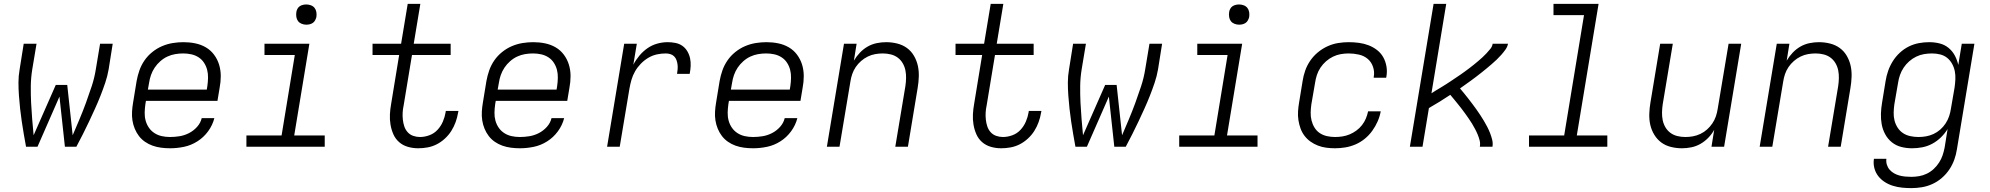

<svg xmlns="http://www.w3.org/2000/svg" viewBox="-20 -755 10240 988"><path d="M114 0Q108 -32 102.5 -64.5Q97 -97 92 -130Q87 -163 83.5 -196Q80 -229 77.5 -262.5Q75 -296 75 -330Q75 -364 81 -398L102 -530H168L146 -398Q139 -355 138.5 -312Q138 -269 140 -227Q142 -185 145.5 -143Q149 -101 153 -59L267 -318H326L354 -59Q372 -101 389.5 -142.5Q407 -184 422.5 -226.5Q438 -269 452 -311.5Q466 -354 473 -398L495 -530H560L539 -398Q533 -363 521.5 -329Q510 -295 497 -262Q484 -229 469 -196Q454 -163 438.5 -130Q423 -97 406.5 -64.5Q390 -32 373 0H314L286 -258L173 0Z M855 8Q832 8 809 5Q786 2 765 -5.5Q744 -13 726 -25.5Q708 -38 695 -55Q682 -72 673.5 -92.5Q665 -113 661.5 -135.5Q658 -158 659.5 -181.5Q661 -205 665 -228L683 -338Q688 -366 697.5 -393Q707 -420 723.5 -444Q740 -468 763.5 -487Q787 -506 814 -517.5Q841 -529 869 -533.5Q897 -538 924 -538Q955 -538 984.5 -532Q1014 -526 1039 -511.5Q1064 -497 1081.5 -473.5Q1099 -450 1107.5 -422Q1116 -394 1116 -363.5Q1116 -333 1110 -302L1099 -236H731L728 -218Q725 -197 724.5 -175.5Q724 -154 729.5 -134Q735 -114 746.5 -97.5Q758 -81 775 -70Q792 -59 812.5 -54.5Q833 -50 855 -50Q879 -50 904 -54Q929 -58 952.5 -70Q976 -82 994 -102Q1012 -122 1018 -147H1083Q1074 -111 1051 -79.5Q1028 -48 995.5 -27.5Q963 -7 927 0.5Q891 8 855 8ZM741 -294H1044L1047 -312Q1050 -333 1050.5 -354.5Q1051 -376 1046 -395.5Q1041 -415 1030 -432Q1019 -449 1002 -460Q985 -471 964.5 -475.5Q944 -480 923 -480Q902 -480 881.5 -476.5Q861 -473 841.5 -464Q822 -455 805 -440Q788 -425 776 -407Q764 -389 757 -369Q750 -349 747 -328Z M1248 0V-58H1429L1497 -472H1341V-530H1572L1494 -58H1651V0ZM1556 -628Q1544 -628 1532.5 -632.5Q1521 -637 1514 -646Q1507 -655 1505 -667.5Q1503 -680 1505 -693Q1506 -701 1510.5 -709.5Q1515 -718 1522.5 -723Q1530 -728 1539 -730Q1548 -732 1556 -732Q1569 -732 1580.5 -727.5Q1592 -723 1599 -714Q1606 -705 1608 -692.5Q1610 -680 1608 -667Q1606 -659 1601.5 -650.5Q1597 -642 1589.5 -637Q1582 -632 1573.5 -630Q1565 -628 1556 -628Z M2132 8Q2104 8 2078.5 0.5Q2053 -7 2034 -23.5Q2015 -40 2004.5 -63.5Q1994 -87 1989.5 -113.5Q1985 -140 1986.5 -167.5Q1988 -195 1993 -222L2034 -472H1897V-530H2044L2078 -735H2143L2109 -530H2299V-472H2100L2057 -212Q2053 -194 2052 -175.5Q2051 -157 2053 -139Q2055 -121 2060.5 -104.5Q2066 -88 2077.5 -75Q2089 -62 2106 -56Q2123 -50 2141 -50Q2165 -50 2189.5 -59Q2214 -68 2231.5 -87Q2249 -106 2259 -129.5Q2269 -153 2273 -177Q2273 -179 2273.5 -180.5Q2274 -182 2274 -184H2339Q2338 -181 2338 -179Q2338 -177 2337 -174Q2333 -150 2324.5 -126.5Q2316 -103 2302.5 -81.5Q2289 -60 2269.5 -42Q2250 -24 2227.5 -12.5Q2205 -1 2180.5 3.5Q2156 8 2132 8Z M2655 8Q2632 8 2609 5Q2586 2 2565 -5.5Q2544 -13 2526 -25.5Q2508 -38 2495 -55Q2482 -72 2473.5 -92.5Q2465 -113 2461.5 -135.5Q2458 -158 2459.5 -181.5Q2461 -205 2465 -228L2483 -338Q2488 -366 2497.5 -393Q2507 -420 2523.5 -444Q2540 -468 2563.5 -487Q2587 -506 2614 -517.5Q2641 -529 2669 -533.5Q2697 -538 2724 -538Q2755 -538 2784.5 -532Q2814 -526 2839 -511.5Q2864 -497 2881.5 -473.5Q2899 -450 2907.5 -422Q2916 -394 2916 -363.5Q2916 -333 2910 -302L2899 -236H2531L2528 -218Q2525 -197 2524.5 -175.5Q2524 -154 2529.5 -134Q2535 -114 2546.5 -97.5Q2558 -81 2575 -70Q2592 -59 2612.5 -54.5Q2633 -50 2655 -50Q2679 -50 2704 -54Q2729 -58 2752.5 -70Q2776 -82 2794 -102Q2812 -122 2818 -147H2883Q2874 -111 2851 -79.5Q2828 -48 2795.5 -27.5Q2763 -7 2727 0.5Q2691 8 2655 8ZM2541 -294H2844L2847 -312Q2850 -333 2850.5 -354.5Q2851 -376 2846 -395.5Q2841 -415 2830 -432Q2819 -449 2802 -460Q2785 -471 2764.5 -475.5Q2744 -480 2723 -480Q2702 -480 2681.5 -476.5Q2661 -473 2641.5 -464Q2622 -455 2605 -440Q2588 -425 2576 -407Q2564 -389 2557 -369Q2550 -349 2547 -328Z M3104 0 3192 -530H3257L3239 -422Q3252 -447 3270.5 -469Q3289 -491 3312 -507Q3335 -523 3362 -530.5Q3389 -538 3416 -538Q3436 -538 3456 -534Q3476 -530 3491.5 -519Q3507 -508 3517 -491Q3527 -474 3531 -455Q3535 -436 3534 -415.5Q3533 -395 3529 -375H3464Q3466 -387 3467 -399Q3468 -411 3466.5 -423Q3465 -435 3461 -446Q3457 -457 3449 -465Q3441 -473 3429.5 -476.5Q3418 -480 3406 -480Q3383 -480 3360 -475Q3337 -470 3316 -457.5Q3295 -445 3277.5 -427Q3260 -409 3248 -388Q3236 -367 3229.5 -344.5Q3223 -322 3219 -299L3169 0Z M3855 8Q3832 8 3809 5Q3786 2 3765 -5.5Q3744 -13 3726 -25.5Q3708 -38 3695 -55Q3682 -72 3673.5 -92.5Q3665 -113 3661.5 -135.5Q3658 -158 3659.5 -181.5Q3661 -205 3665 -228L3683 -338Q3688 -366 3697.5 -393Q3707 -420 3723.5 -444Q3740 -468 3763.5 -487Q3787 -506 3814 -517.5Q3841 -529 3869 -533.5Q3897 -538 3924 -538Q3955 -538 3984.5 -532Q4014 -526 4039 -511.5Q4064 -497 4081.5 -473.5Q4099 -450 4107.5 -422Q4116 -394 4116 -363.5Q4116 -333 4110 -302L4099 -236H3731L3728 -218Q3725 -197 3724.5 -175.5Q3724 -154 3729.5 -134Q3735 -114 3746.5 -97.5Q3758 -81 3775 -70Q3792 -59 3812.5 -54.5Q3833 -50 3855 -50Q3879 -50 3904 -54Q3929 -58 3952.5 -70Q3976 -82 3994 -102Q4012 -122 4018 -147H4083Q4074 -111 4051 -79.5Q4028 -48 3995.5 -27.5Q3963 -7 3927 0.5Q3891 8 3855 8ZM3741 -294H4044L4047 -312Q4050 -333 4050.5 -354.5Q4051 -376 4046 -395.5Q4041 -415 4030 -432Q4019 -449 4002 -460Q3985 -471 3964.5 -475.5Q3944 -480 3923 -480Q3902 -480 3881.5 -476.5Q3861 -473 3841.5 -464Q3822 -455 3805 -440Q3788 -425 3776 -407Q3764 -389 3757 -369Q3750 -349 3747 -328Z M4235 0 4323 -530H4388L4374 -443Q4387 -465 4405 -484Q4423 -503 4445 -515.5Q4467 -528 4491.5 -533Q4516 -538 4540 -538Q4569 -538 4597 -531Q4625 -524 4647 -508Q4669 -492 4683 -468Q4697 -444 4703 -417Q4709 -390 4708 -360.5Q4707 -331 4702 -302L4652 0H4587L4639 -312Q4642 -332 4642.5 -353Q4643 -374 4639 -393.5Q4635 -413 4625 -430Q4615 -447 4599.5 -458.5Q4584 -470 4564 -475Q4544 -480 4523 -480Q4523 -480 4523 -480Q4523 -480 4523 -480Q4503 -480 4483.5 -476.5Q4464 -473 4445.5 -464Q4427 -455 4411 -441Q4395 -427 4383.5 -410Q4372 -393 4365.5 -374Q4359 -355 4356 -335L4300 0Z M5132 8Q5104 8 5078.5 0.5Q5053 -7 5034 -23.5Q5015 -40 5004.5 -63.5Q4994 -87 4989.5 -113.5Q4985 -140 4986.5 -167.5Q4988 -195 4993 -222L5034 -472H4897V-530H5044L5078 -735H5143L5109 -530H5299V-472H5100L5057 -212Q5053 -194 5052 -175.5Q5051 -157 5053 -139Q5055 -121 5060.5 -104.5Q5066 -88 5077.5 -75Q5089 -62 5106 -56Q5123 -50 5141 -50Q5165 -50 5189.5 -59Q5214 -68 5231.5 -87Q5249 -106 5259 -129.5Q5269 -153 5273 -177Q5273 -179 5273.5 -180.5Q5274 -182 5274 -184H5339Q5338 -181 5338 -179Q5338 -177 5337 -174Q5333 -150 5324.5 -126.5Q5316 -103 5302.5 -81.5Q5289 -60 5269.5 -42Q5250 -24 5227.5 -12.5Q5205 -1 5180.5 3.5Q5156 8 5132 8Z M5514 0Q5508 -32 5502.5 -64.5Q5497 -97 5492 -130Q5487 -163 5483.5 -196Q5480 -229 5477.5 -262.5Q5475 -296 5475 -330Q5475 -364 5481 -398L5502 -530H5568L5546 -398Q5539 -355 5538.5 -312Q5538 -269 5540 -227Q5542 -185 5545.5 -143Q5549 -101 5553 -59L5667 -318H5726L5754 -59Q5772 -101 5789.5 -142.5Q5807 -184 5822.5 -226.5Q5838 -269 5852 -311.5Q5866 -354 5873 -398L5895 -530H5960L5939 -398Q5933 -363 5921.5 -329Q5910 -295 5897 -262Q5884 -229 5869 -196Q5854 -163 5838.5 -130Q5823 -97 5806.5 -64.5Q5790 -32 5773 0H5714L5686 -258L5573 0Z M6048 0V-58H6229L6297 -472H6141V-530H6372L6294 -58H6451V0ZM6356 -628Q6344 -628 6332.5 -632.5Q6321 -637 6314 -646Q6307 -655 6305 -667.5Q6303 -680 6305 -693Q6306 -701 6310.5 -709.5Q6315 -718 6322.5 -723Q6330 -728 6339 -730Q6348 -732 6356 -732Q6369 -732 6380.5 -727.5Q6392 -723 6399 -714Q6406 -705 6408 -692.5Q6410 -680 6408 -667Q6406 -659 6401.5 -650.5Q6397 -642 6389.5 -637Q6382 -632 6373.5 -630Q6365 -628 6356 -628Z M6850 8Q6827 8 6804.5 5Q6782 2 6761.5 -6Q6741 -14 6723.5 -26.5Q6706 -39 6693 -56Q6680 -73 6672.5 -93.5Q6665 -114 6661.5 -136.5Q6658 -159 6659.5 -182Q6661 -205 6665 -228L6683 -338Q6687 -365 6696.5 -392Q6706 -419 6722.5 -443Q6739 -467 6762 -486Q6785 -505 6811.5 -517Q6838 -529 6865.5 -533.5Q6893 -538 6920 -538Q6947 -538 6973 -534.5Q6999 -531 7022.5 -522Q7046 -513 7066 -497.5Q7086 -482 7098 -460.5Q7110 -439 7114.5 -413Q7119 -387 7114 -360Q7114 -359 7113.5 -357.5Q7113 -356 7113 -355H7049Q7049 -356 7049 -357Q7049 -358 7049 -359Q7054 -385 7045.5 -410.5Q7037 -436 7018 -452Q6999 -468 6973 -474Q6947 -480 6920 -480Q6900 -480 6879.5 -476.5Q6859 -473 6839.5 -463.5Q6820 -454 6803.5 -439.5Q6787 -425 6775 -407Q6763 -389 6756.5 -369Q6750 -349 6747 -328L6728 -218Q6725 -197 6724.5 -176Q6724 -155 6729 -135Q6734 -115 6744.5 -98Q6755 -81 6771.5 -70Q6788 -59 6808.5 -54.5Q6829 -50 6850 -50Q6869 -50 6888 -53Q6907 -56 6925 -63.5Q6943 -71 6959.5 -83Q6976 -95 6988.5 -111Q7001 -127 7008.5 -145Q7016 -163 7020 -182H7085Q7080 -155 7069 -130Q7058 -105 7041.5 -82Q7025 -59 7003 -41Q6981 -23 6955.5 -12Q6930 -1 6903 3.5Q6876 8 6850 8Z M7235 0 7357 -735H7422L7346 -275Q7358 -283 7370.5 -290.5Q7383 -298 7395.5 -305.5Q7408 -313 7420.5 -321Q7433 -329 7445 -337Q7457 -345 7469.5 -353.5Q7482 -362 7494 -370Q7506 -378 7518 -387Q7530 -396 7541.5 -404.5Q7553 -413 7564.5 -422.5Q7576 -432 7587.5 -441.5Q7599 -451 7609.5 -461Q7620 -471 7630 -481.5Q7640 -492 7649.5 -504Q7659 -516 7661 -530H7740Q7737 -514 7727 -500Q7717 -486 7705.5 -473Q7694 -460 7681.5 -448Q7669 -436 7656 -425Q7643 -414 7630 -403Q7617 -392 7603.5 -381.5Q7590 -371 7576.5 -360.5Q7563 -350 7549 -340Q7535 -330 7521 -320Q7507 -310 7493 -300Q7504 -287 7515 -273.5Q7526 -260 7536.5 -246.5Q7547 -233 7557.5 -219Q7568 -205 7578 -191Q7588 -177 7597.5 -162.5Q7607 -148 7616 -133Q7625 -118 7633 -102.5Q7641 -87 7647.5 -70.5Q7654 -54 7658.5 -36Q7663 -18 7660 0H7595Q7598 -17 7594 -32.5Q7590 -48 7584 -62.5Q7578 -77 7570.5 -91Q7563 -105 7555 -118.5Q7547 -132 7538 -144.5Q7529 -157 7520 -170Q7511 -183 7501.5 -195Q7492 -207 7482.5 -219Q7473 -231 7463 -243Q7453 -255 7443 -267Q7416 -249 7388.5 -232Q7361 -215 7333 -199L7300 0Z M7848 0V-58H8029L8131 -677H7974V-735H8206L8094 -58H8251V0Z M8635 8Q8606 8 8578 1Q8550 -6 8528.5 -22Q8507 -38 8492.5 -62Q8478 -86 8472 -113Q8466 -140 8467 -169.5Q8468 -199 8473 -228L8523 -530H8588L8536 -218Q8533 -198 8532.5 -177Q8532 -156 8536 -136.5Q8540 -117 8550 -100Q8560 -83 8575.5 -71.5Q8591 -60 8611 -55Q8631 -50 8652 -50Q8652 -50 8652.5 -50Q8653 -50 8653 -50Q8672 -50 8691.5 -53.5Q8711 -57 8730 -66Q8749 -75 8764.5 -89Q8780 -103 8791.5 -120Q8803 -137 8809.5 -156Q8816 -175 8819 -195L8875 -530H8940L8852 0H8787L8801 -87Q8789 -65 8770.5 -46Q8752 -27 8730 -14.5Q8708 -2 8683.5 3Q8659 8 8635 8Z M9035 0 9123 -530H9188L9174 -443Q9187 -465 9205 -484Q9223 -503 9245 -515.5Q9267 -528 9291.5 -533Q9316 -538 9340 -538Q9369 -538 9397 -531Q9425 -524 9447 -508Q9469 -492 9483 -468Q9497 -444 9503 -417Q9509 -390 9508 -360.5Q9507 -331 9502 -302L9452 0H9387L9439 -312Q9442 -332 9442.5 -353Q9443 -374 9439 -393.5Q9435 -413 9425 -430Q9415 -447 9399.5 -458.5Q9384 -470 9364 -475Q9344 -480 9323 -480Q9323 -480 9323 -480Q9323 -480 9323 -480Q9303 -480 9283.5 -476.5Q9264 -473 9245.5 -464Q9227 -455 9211 -441Q9195 -427 9183.5 -410Q9172 -393 9165.5 -374Q9159 -355 9156 -335L9100 0Z M9815 213Q9791 213 9767 210.5Q9743 208 9720.5 201Q9698 194 9678.5 181.5Q9659 169 9645 151Q9631 133 9625 109.5Q9619 86 9623 62H9687Q9685 78 9689.5 92.5Q9694 107 9703.5 118Q9713 129 9726 136.5Q9739 144 9753.5 148Q9768 152 9784 153.5Q9800 155 9815 155Q9835 155 9855.5 151.5Q9876 148 9895.5 138.5Q9915 129 9931 114Q9947 99 9958.5 81Q9970 63 9976.5 43.5Q9983 24 9987 3L10002 -91Q9988 -68 9967.5 -48Q9947 -28 9922.5 -15Q9898 -2 9871.5 3Q9845 8 9819 8Q9790 8 9763 1Q9736 -6 9715 -23Q9694 -40 9681 -64Q9668 -88 9663 -115Q9658 -142 9659 -170.5Q9660 -199 9665 -228L9683 -338Q9687 -364 9696 -390Q9705 -416 9720 -440Q9735 -464 9756 -483.5Q9777 -503 9802 -515.5Q9827 -528 9854 -533Q9881 -538 9907 -538Q9935 -538 9961 -531.5Q9987 -525 10007 -508.5Q10027 -492 10039 -469.5Q10051 -447 10057 -421L10075 -530H10140L10050 13Q10046 40 10036.5 66.5Q10027 93 10011 117Q9995 141 9972.5 160.5Q9950 180 9923.5 192Q9897 204 9869.5 208.5Q9842 213 9815 213ZM9852 -50Q9852 -50 9852 -50Q9852 -50 9852 -50Q9872 -50 9891.5 -53.5Q9911 -57 9929.5 -65.5Q9948 -74 9964 -88Q9980 -102 9991.5 -119.5Q10003 -137 10009.5 -156Q10016 -175 10019 -195L10038 -305Q10041 -326 10042 -347.5Q10043 -369 10039 -389Q10035 -409 10025 -427Q10015 -445 9999.5 -457.5Q9984 -470 9963.5 -475Q9943 -480 9922 -480Q9901 -480 9880.5 -476.5Q9860 -473 9840.5 -463.5Q9821 -454 9804.5 -439.5Q9788 -425 9776 -407Q9764 -389 9757 -369Q9750 -349 9747 -328L9728 -218Q9725 -197 9724.5 -175.5Q9724 -154 9729 -134.5Q9734 -115 9745 -98Q9756 -81 9772.5 -70Q9789 -59 9810 -54.5Q9831 -50 9852 -50Z"/></svg>

Font: Iosevka Curly LtExObl
Style: Regular
Weight: 300
Width: 7
Italic angle: -9°
Monospace: yes
Designer: Belleve Invis
Foundry: Belleve Invis
Version: Version 11.1.0; ttfautohint (v1.8.3)